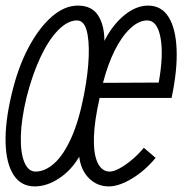

<svg xmlns="http://www.w3.org/2000/svg" viewBox="-27 -652 652 686"><path d="M502 -632Q550 -632 575.5 -591Q601 -550 604 -475.5Q607 -401 586 -302H329Q310 -219 308.5 -160Q307 -101 322 -70Q337 -39 365 -39Q379 -39 399.5 -50Q420 -61 443 -80Q466 -99 487 -124L529 -88Q491 -42 444.5 -14Q398 14 362 14Q320 14 291 -15Q262 -44 256 -92Q228 -44 184.5 -15Q141 14 97 14Q48 14 21.5 -27Q-5 -68 -7 -142Q-9 -216 14 -313Q36 -408 73.5 -479.5Q111 -551 157 -591.5Q203 -632 251 -632Q301 -632 323.5 -597Q346 -562 346 -506Q375 -563 417 -597.5Q459 -632 502 -632ZM100 -39Q134 -39 167 -68.5Q200 -98 227.5 -159Q255 -220 273 -313Q288 -391 290 -451Q292 -511 282 -545Q272 -579 248 -579Q215 -579 181 -544.5Q147 -510 118 -448.5Q89 -387 68 -305Q49 -226 47.5 -166Q46 -106 60 -72.5Q74 -39 100 -39ZM341 -356 540 -357Q558 -456 546.5 -517.5Q535 -579 499 -579Q469 -579 438.5 -550.5Q408 -522 383 -472Q358 -422 341 -356Z"/></svg>

Font: Victor Mono Thin ExtraLight
Style: Italic
Weight: 250
Italic angle: -12°
Monospace: yes
Version: Version 1.561;gftools[0.9.30]